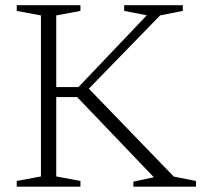

<svg xmlns="http://www.w3.org/2000/svg" viewBox="-20 -702 758 722"><path d="M633.5 -38 717 -21.5V0H481.5V-19L558.5 -35.5L270 -337H175V-374.5H275L532 -644.5L447 -661V-682.5H667.5V-661L582 -644L297 -351L302.5 -380.5ZM191.5 -644V-38.5L282.5 -21.5V0H43V-21.5L134 -38.5V-644L43 -661V-682.5H282.5V-661Z"/></svg>

Font: Newsreader Light
Style: Regular
Weight: 300
Designer: Hugues Gentile
Foundry: Production Type
Version: Version 1.003